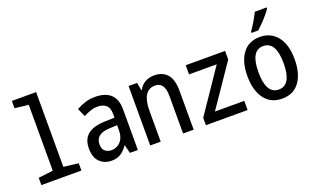

<svg xmlns="http://www.w3.org/2000/svg" viewBox="-83 -1196 2666 1636"><g transform="rotate(-20 1250.0 -378.0)"><path d="M69 0V-66L202 -82V-679L78 -694V-760H298V-82L432 -66V0Z M705 10Q641 10 598.5 -30.5Q556 -71 556 -153Q556 -238 607.5 -279.5Q659 -321 758 -324L851 -327V-358Q851 -417 822 -441Q793 -465 748 -465Q713 -465 680 -453.5Q647 -442 618 -426L584 -502Q624 -524 665 -537Q706 -550 756 -550Q846 -550 895 -505.5Q944 -461 944 -368V0H872L853 -75H850Q824 -35 789 -12.5Q754 10 705 10ZM733 -75Q763 -75 789.5 -89.5Q816 -104 833 -135Q850 -166 850 -214V-259L782 -256Q653 -251 653 -157Q653 -113 676.5 -94Q700 -75 733 -75Z M1056 0V-539H1133L1146 -469H1151Q1171 -509 1207.5 -529.5Q1244 -550 1291 -550Q1366 -550 1408 -502.5Q1450 -455 1450 -352V0H1354V-343Q1354 -466 1268 -466Q1210 -466 1180.5 -419Q1151 -372 1151 -282V0Z M1561 0V-67L1825 -456H1574V-539H1931V-461L1673 -83H1939V0Z M2251 10Q2148 10 2092 -66Q2036 -142 2036 -272Q2036 -401 2091.5 -475.5Q2147 -550 2248 -550Q2347 -550 2405.5 -477Q2464 -404 2464 -269Q2464 -142 2409.5 -66Q2355 10 2251 10ZM2250 -73Q2364 -73 2364 -270Q2364 -467 2249 -467Q2136 -467 2136 -271Q2136 -73 2250 -73ZM2195 -617Q2251 -698 2283 -766H2391V-757Q2378 -736 2354.5 -708Q2331 -680 2304 -652.5Q2277 -625 2256 -606H2195Z"/></g></svg>

Font: Noto Sans Mono ExtraCondensed Medium
Style: Regular
Weight: 500
Width: 2
Designer: Monotype Design Team
Foundry: Monotype Imaging Inc.
Version: Version 2.014